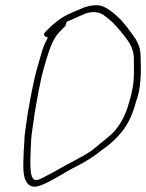

<svg xmlns="http://www.w3.org/2000/svg" viewBox="-20 -625 563 740"><path d="M109 -304C100 -263 93 -222 86 -183C82 -147 74 -112 74 -82C72 -54 70 -23 70 2C69 39 72 72 92 88C109 100 127 94 150 84C190 67 234 36 275 16C316 -5 344 -23 378 -51H379C432 -90 475 -135 498 -212C507 -244 515 -260 519 -293C523 -329 524 -361 522 -394C523 -431 517 -450 503 -474C482 -505 458 -538 431 -563C415 -577 396 -593 375 -601C350 -610 317 -602 294 -592C261 -578 229 -566 202 -545L184 -530C179 -526 174 -521 169 -516L155 -502C143 -490 154 -483 164 -481L161 -473C149 -452 144 -435 136 -407C127 -375 116 -341 109 -304ZM135 -304C139 -324 143 -342 148 -359C162 -407 174 -455 199 -490C205 -497 210 -503 217 -510L228 -521C232 -524 234 -527 234 -532L235 -537L239 -542L267 -554C277 -559 287 -563 299 -568C331 -585 367 -580 386 -562C415 -541 437 -515 459 -487C480 -459 498 -436 496 -388C496 -357 498 -327 492 -291C486 -258 482 -244 473 -215C458 -167 432 -124 397 -97C376 -80 352 -59 332 -44C309 -28 291 -19 267 -6C228 14 182 42 143 61C131 67 121 72 110 66H109V65C100 55 99 41 98 27C95 -7 99 -47 100 -85C102 -116 109 -151 113 -185C120 -223 126 -265 135 -304ZM202 -545H203ZM397 -97H398Z"/></svg>

Font: Stray Cat
Style: LtObl
Weight: 300
Version: Version 1.0